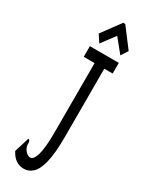

<svg xmlns="http://www.w3.org/2000/svg" viewBox="-211 -827 672 874"><g transform="rotate(30 125.0 -390.0)"><path d="M93 11Q45 11 19 -40L40 -108L43 -118L49 -116Q54 -109 53.5 -96.5Q53 -84 61 -70Q76 -48 93 -48Q110 -48 121 -84.5Q132 -121 132 -208V-567H75V-623H227V-567H183V-209Q183 -124 171.5 -76Q160 -28 139.5 -8.5Q119 11 93 11ZM106 -655 81 -693 153 -791H164L239 -692L216 -656L159 -726Z"/></g></svg>

Font: Inconsolata UltraCondensed
Style: Regular
Weight: 400
Width: 1
Monospace: yes
Designer: Raph Levien, Cyreal, Brenton Simpson
Foundry: Raph Levien, Cyreal, Google
Version: Version 3.000; ttfautohint (v1.8.2.53-6de2)